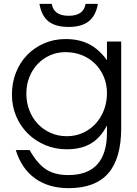

<svg xmlns="http://www.w3.org/2000/svg" viewBox="-20 -763 713 998"><path d="M62 17Q92 114 162.5 164.5Q233 215 337 215Q475 215 542.5 138Q610 61 610 -98V-547H536V-450Q495 -507 443 -533.5Q391 -560 321 -560Q261 -560 210 -538Q159 -516 121.5 -477.5Q84 -439 63 -386Q42 -333 42 -271Q42 -211 64 -159Q86 -107 124.5 -69Q163 -31 215 -9Q267 13 327 13Q402 13 452.5 -17Q503 -47 536 -111V-74Q536 36 485.5 91.5Q435 147 335 147Q265 147 219.5 117.5Q174 88 134 17ZM327 -55Q282 -55 243.5 -72Q205 -89 177 -118.5Q149 -148 133 -188.5Q117 -229 117 -277Q117 -323 132.5 -362Q148 -401 175.5 -430Q203 -459 240 -475.5Q277 -492 320 -492Q367 -492 406.5 -476Q446 -460 474.5 -431.5Q503 -403 519.5 -364Q536 -325 536 -279Q536 -231 520 -190Q504 -149 476 -119Q448 -89 410 -72Q372 -55 327 -55ZM185 -743Q196 -680 232.5 -651.5Q269 -623 337 -623Q404 -623 441 -652Q478 -681 489 -743H425Q420 -712 398 -696.5Q376 -681 337 -681Q298 -681 276 -696.5Q254 -712 249 -743Z"/></svg>

Font: Involve
Style: Regular
Weight: 400
Designer: Stefan Peev
Foundry: Context Ltd.
Version: Version 1.001